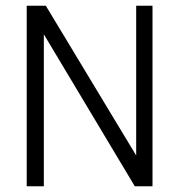

<svg xmlns="http://www.w3.org/2000/svg" viewBox="-20 -647 623 667"><path d="M453.1 -627H509.8V0H448.2L132.3 -527.8V0H72.8V-627H139.2L453.1 -106.9Z"/></svg>

Font: Anaheim
Style: Regular
Weight: 400
Designer: vernon adams
Foundry: vernon adams
Version: Version 1.002; ttfautohint (v0.93.5-3d13) -l 8 -r 50 -G 200 